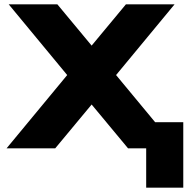

<svg xmlns="http://www.w3.org/2000/svg" viewBox="-20 -680 880 880"><path d="M10 0 288 -336 20 -660H243L400 -471L557 -660H780L512 -336L691 -120H820V180H650V0H567L400 -201L233 0Z"/></svg>

Font: Xolonium
Style: Bold
Weight: 700
Designer: Severin Meyer
Version: Version 4.2